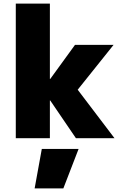

<svg xmlns="http://www.w3.org/2000/svg" viewBox="-20 -770 691 1070"><path d="M260 -210H258V0H68V-750H258V-330H260L398 -520H613L413 -270L618 0H403ZM173 280 213 60H418L333 280Z"/></svg>

Font: Mplus 1p Black
Style: Regular
Weight: 900
Version: Version 1.061